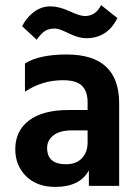

<svg xmlns="http://www.w3.org/2000/svg" viewBox="-20 -730 547 754"><path d="M377 -710 441 -659Q402 -580 319 -580Q288 -580 250 -599Q212 -618 196 -618Q172 -618 157 -608.5Q142 -599 124 -574L67 -627Q83 -660 112.5 -682.5Q142 -705 178 -705Q212 -705 253 -686Q294 -667 313 -667Q356 -667 377 -710ZM324 -218H262Q215 -218 190 -198.5Q165 -179 165 -149Q165 -85 239 -85Q279 -85 301.5 -108.5Q324 -132 324 -170ZM78 -370V-481Q135 -516 242 -516Q448 -516 448 -324V0H329V-61Q294 4 197 4Q125 4 82.5 -38Q40 -80 40 -144Q40 -216 94 -257Q148 -298 250 -298H324V-329Q324 -371 302 -393Q280 -415 227 -415Q146 -415 78 -370Z"/></svg>

Font: Hind Semibold
Style: Regular
Weight: 600
Designer: Manushi Parikh, Satya Rajpurohit
Foundry: Indian Type Foundry
Version: Version 1.201;PS 1.0;hotconv 1.0.78;makeotf.lib2.5.61930; tt